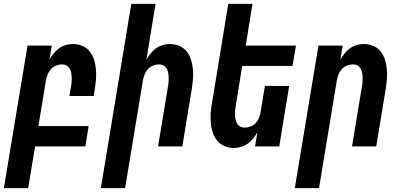

<svg xmlns="http://www.w3.org/2000/svg" viewBox="-54 -755 2074 990"><path d="M-34 215 88 -520H213L201 -448Q211 -464 223 -479.5Q235 -495 250.5 -506Q266 -517 284.5 -522.5Q303 -528 321 -528Q347 -528 370 -518.5Q393 -509 408 -490.5Q423 -472 430.5 -448.5Q438 -425 440.5 -399.5Q443 -374 441 -348Q439 -322 435 -297L429 -260H304L313 -314Q315 -325 315.5 -337Q316 -349 315.5 -360.5Q315 -372 312.5 -383Q310 -394 304 -403.5Q298 -413 288 -418Q278 -423 266 -423Q251 -423 235.5 -417Q220 -411 209 -399Q198 -387 192 -372Q186 -357 183 -341L144 -105H403L386 0H127L91 215Z M466 215 623 -735H748L701 -448Q711 -464 723 -479.5Q735 -495 750.5 -506Q766 -517 784.5 -522.5Q803 -528 821 -528Q847 -528 870 -518.5Q893 -509 908 -490.5Q923 -472 930.5 -448.5Q938 -425 940.5 -399.5Q943 -374 941 -348Q939 -322 935 -297L886 0H761L813 -314Q815 -325 815.5 -337Q816 -349 815.5 -360.5Q815 -372 812.5 -383Q810 -394 804 -403.5Q798 -413 788 -418Q778 -423 766 -423Q751 -423 735.5 -417Q720 -411 709 -399Q698 -387 692 -372Q686 -357 683 -341L591 215Z M1152 8Q1126 8 1103.5 -1.5Q1081 -11 1066 -29.5Q1051 -48 1043 -71.5Q1035 -95 1033 -120.5Q1031 -146 1032.5 -172Q1034 -198 1039 -223L1123 -735H1248L1213 -520H1472L1454 -415H1195L1161 -206Q1159 -195 1158 -183Q1157 -171 1157.5 -159.5Q1158 -148 1161 -137Q1164 -126 1169.5 -116.5Q1175 -107 1185.5 -102Q1196 -97 1208 -97Q1223 -97 1238.5 -103Q1254 -109 1265 -121Q1276 -133 1282 -148Q1288 -163 1290 -179L1312 -312H1437L1386 0H1261L1273 -72Q1263 -56 1251 -40.5Q1239 -25 1223 -14Q1207 -3 1188.5 2.5Q1170 8 1152 8Z M1466 215 1588 -520H1713L1701 -448Q1711 -464 1723 -479.5Q1735 -495 1750.5 -506Q1766 -517 1784.5 -522.5Q1803 -528 1821 -528Q1847 -528 1870 -518.5Q1893 -509 1908 -490.5Q1923 -472 1930.5 -448.5Q1938 -425 1940.5 -399.5Q1943 -374 1941 -348Q1939 -322 1935 -297L1886 0H1761L1813 -314Q1815 -325 1815.5 -337Q1816 -349 1815.5 -360.5Q1815 -372 1812.5 -383Q1810 -394 1804 -403.5Q1798 -413 1788 -418Q1778 -423 1766 -423Q1751 -423 1735.5 -417Q1720 -411 1709 -399Q1698 -387 1692 -372Q1686 -357 1683 -341L1591 215Z"/></svg>

Font: Iosevka Term Curly XBd Obl
Style: Regular
Weight: 800
Italic angle: -9°
Designer: Belleve Invis
Foundry: Belleve Invis
Version: Version 32.3.0